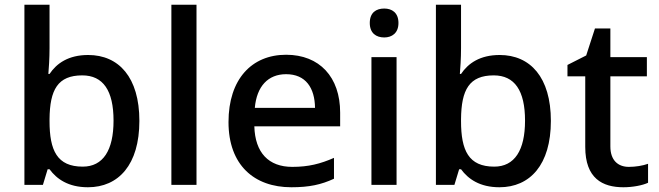

<svg xmlns="http://www.w3.org/2000/svg" viewBox="-20 -780 2779 810"><path d="M189 -577V-760H83V0H161L181 -66H189C219 -25 268 10 351 10C480 10 568 -85 568 -270C568 -454 481 -548 352 -548C269 -548 219 -513 189 -468H184C186 -490 189 -534 189 -577ZM327 -462C415 -462 459 -398 459 -271C459 -146 415 -77 329 -77C221 -77 189 -145 189 -269V-277C190 -402 224 -462 327 -462Z M809 0V-760H703V0Z M1187 -549C1042 -549 944 -446 944 -265C944 -84 1052 10 1209 10C1285 10 1335 -1 1389 -26V-114C1332 -89 1282 -76 1213 -76C1113 -76 1056 -136 1053 -247H1415V-305C1415 -455 1328 -549 1187 -549ZM1187 -467C1270 -467 1308 -409 1309 -325H1055C1063 -416 1111 -467 1187 -467Z M1601 -744C1567 -744 1540 -727 1540 -683C1540 -640 1567 -622 1601 -622C1633 -622 1661 -640 1661 -683C1661 -727 1633 -744 1601 -744ZM1653 -539H1547V0H1653Z M1925 -577V-760H1819V0H1897L1917 -66H1925C1955 -25 2004 10 2087 10C2216 10 2304 -85 2304 -270C2304 -454 2217 -548 2088 -548C2005 -548 1955 -513 1925 -468H1920C1922 -490 1925 -534 1925 -577ZM2063 -462C2151 -462 2195 -398 2195 -271C2195 -146 2151 -77 2065 -77C1957 -77 1925 -145 1925 -269V-277C1926 -402 1960 -462 2063 -462Z M2633 -76C2587 -76 2555 -104 2555 -162V-458H2709V-539H2555V-660H2490L2453 -546L2374 -506V-458H2449V-160C2449 -27 2522 10 2610 10C2649 10 2691 2 2714 -9V-89C2692 -81 2661 -76 2633 -76Z"/></svg>

Font: Noto Sans Bengali UI Medium
Style: Regular
Weight: 500
Designer: Jelle Bosma - Monotype Design Team
Foundry: Monotype Imaging Inc.
Version: Version 2.003